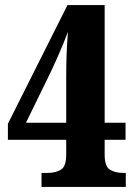

<svg xmlns="http://www.w3.org/2000/svg" viewBox="-20 -734 533 754"><path d="M143 0V-55H168Q198 -55 219 -67.5Q240 -80 240 -127V-185H11V-248L245 -714H391V-252H473V-185H391V-127Q391 -80 412 -67.5Q433 -55 463 -55H474V0ZM82 -252H240V-432Q240 -475 241.5 -519Q243 -563 247 -609Q239 -588 227.5 -560Q216 -532 204 -505Q192 -478 183 -459Z"/></svg>

Font: Noto Serif Armenian Condensed ExtraBold
Style: Regular
Weight: 800
Width: 3
Designer: Monotype Design Team
Foundry: Monotype Imaging Inc.
Version: Version 2.008; ttfautohint (v1.8.4.7-5d5b)